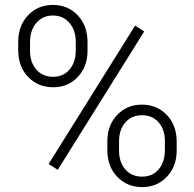

<svg xmlns="http://www.w3.org/2000/svg" viewBox="-20 -741 779 771"><path d="M53.2 -574.2Q53.2 -637.7 92.5 -679.4Q131.8 -721.2 192.4 -721.2Q252.9 -721.2 292.2 -679.4Q331.5 -637.7 331.5 -571.3V-536.6Q331.5 -474.1 292.7 -432.4Q253.9 -390.6 193.4 -390.6Q133.3 -390.6 93.3 -431.6Q53.2 -472.7 53.2 -540ZM100.6 -536.6Q100.6 -491.2 125.7 -461.9Q150.9 -432.6 193.4 -432.6Q234.9 -432.6 259.5 -462.2Q284.2 -491.7 284.2 -538.6V-574.2Q284.2 -619.6 258.8 -649.2Q233.4 -678.7 192.4 -678.7Q151.9 -678.7 126.2 -649.4Q100.6 -620.1 100.6 -571.3ZM411.1 -174.3Q411.1 -237.8 450.4 -279.3Q489.7 -320.8 549.8 -320.8Q609.9 -320.8 649.7 -279.5Q689.5 -238.3 689.5 -170.9V-136.2Q689.5 -72.8 650.1 -31.2Q610.8 10.3 550.8 10.3Q490.7 10.3 450.9 -31Q411.1 -72.3 411.1 -138.7ZM458 -136.2Q458 -90.3 483.2 -61Q508.3 -31.7 550.8 -31.7Q592.8 -31.7 617.4 -61.3Q642.1 -90.8 642.1 -138.7V-174.3Q642.1 -221.2 616.9 -249.8Q591.8 -278.3 549.8 -278.3Q508.8 -278.3 483.4 -249.5Q458 -220.7 458 -172.4ZM211.9 -59.1 175.3 -82.5 522.5 -638.2 559.1 -614.7Z"/></svg>

Font: Vazir Thin FD-UI
Style: Thin-FD-UI
Weight: 100
Designer: Saber Rastikerdar
Foundry: Saber Rastikerdar
Version: Version 30.1.0